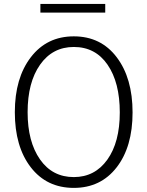

<svg xmlns="http://www.w3.org/2000/svg" viewBox="-20 -916 732 954"><path d="M180.7 -853.5V-896.5H502.9V-853.5ZM53.7 -358.4Q53.7 -528.3 133.3 -631.8Q212.9 -735.4 346.7 -735.4Q481.4 -735.4 560.1 -631.3Q638.7 -527.3 638.7 -357.4Q638.7 -186.5 559.6 -84.5Q480.5 17.6 346.7 17.6Q211.9 17.6 132.8 -85Q53.7 -187.5 53.7 -358.4ZM117.2 -358.4Q117.2 -211.9 178.7 -124Q240.2 -36.1 346.7 -36.1Q451.2 -36.1 513.2 -122.6Q575.2 -209 575.2 -357.4Q575.2 -505.9 514.6 -594.2Q454.1 -682.6 346.7 -682.6Q241.2 -682.6 179.2 -594.7Q117.2 -506.8 117.2 -358.4Z"/></svg>

Font: Gothic A1 Light
Style: Regular
Weight: 300
Version: Version 2.50